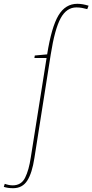

<svg xmlns="http://www.w3.org/2000/svg" viewBox="-142 -770 486 1010"><path d="M-73 220Q-101 220 -122 213L-117 197Q-95 205 -75 205Q-30 205 -10 165Q10 125 20 58L103 -465H39L41 -478L106 -484Q129 -628 165.5 -689Q202 -750 265 -750Q292 -750 324 -740L317 -722Q303 -726 289 -728.5Q275 -731 260 -731Q208 -731 177 -674Q146 -617 125 -484L39 61Q27 140 1.5 180Q-24 220 -73 220Z"/></svg>

Font: Georama Condensed Thin
Style: Italic
Weight: 100
Width: 3
Italic angle: -9°
Designer: Jean-Baptiste Levee
Foundry: Production Type
Version: Version 1.000